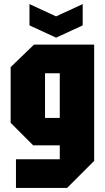

<svg xmlns="http://www.w3.org/2000/svg" viewBox="-20 -778 514 938"><path d="M58 140V0H272V-68H142L32 -178V-450L146 -560H440V8L308 140ZM200 -420V-202H272V-420ZM384 -758V-654L254 -594L124 -654V-758L254 -698Z"/></svg>

Font: Tektur Condensed
Style: Bold
Weight: 700
Width: 3
Designer: Adam Jagosz
Foundry: Adam Jagosz
Version: Version 1.005;gftools[0.9.30]